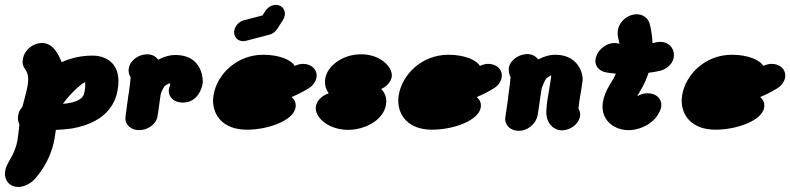

<svg xmlns="http://www.w3.org/2000/svg" viewBox="-35 -519 3174 771"><path d="M55.2 -91C51.9 -82.9 42.2 -80 37.7 -54.6C37.2 -51.6 36.9 -48.6 36.9 -45.4C36.9 -38 38.5 -29.7 42.8 -19.6C40.5 1.9 38.7 23.5 35.3 42.8C23.4 109.9 -7.2 128 -14.2 167.7C-14.9 171.5 -15.2 175.2 -15.2 178.9C-15.2 207.4 4.5 231.8 38.6 231.8C59.3 231.8 88.7 220.4 109.5 194.3C156.5 138.9 176 83.3 184.5 35.3C186.2 25.5 187.7 16.2 189.3 2.6C208.7 1.9 230.2 0.3 255.8 -3.3C408.6 -31.2 431.2 -122.7 437.4 -157.9C439.7 -170.6 440.7 -182.2 440.7 -192.8C440.7 -270.9 384.7 -295.7 336.1 -295.7C290.1 -295.7 248.4 -285.5 212.6 -269.3C200.9 -298.2 179.5 -346.4 133.2 -346.4H132.3C99.4 -346.4 63.7 -320.7 56.9 -282.3C56.1 -277.6 55.7 -273.5 55.7 -269.8C55.7 -241.4 78.2 -241 78.2 -200.8C78.2 -193.1 77.4 -184 75.5 -172.9C71.4 -150.1 64.6 -127.9 55.2 -91ZM301.8 -140.4C297.5 -126.4 279.3 -107 217.5 -101.9C232 -122 247.7 -140.2 270.9 -162C281.2 -171.1 295.1 -184.1 306.6 -189.4C307.1 -186.8 307.3 -183.1 307.3 -178.9C307.3 -171.9 306.7 -163.1 305.1 -154.4C304.5 -150.7 303.5 -145.8 301.8 -140.4Z M469 -50.2 468.9 -49.4 468.8 -48.9C468.6 -47.1 468.5 -45.3 468.5 -43.5C468.5 -18.8 489.5 3.6 523.6 3.6C556.6 3.6 591.6 -18.4 597.4 -51.3L597.9 -54.5C600.8 -70.6 603 -87.8 605.7 -108.7C607.5 -118.9 608.4 -128.9 610.7 -142.6C612.3 -148.2 620.1 -165.8 626.3 -173.5C630.2 -176.3 638.3 -181.8 646.6 -185.3C646.7 -185 647.4 -183.6 648.4 -180.1C648.3 -179.2 648.6 -177.4 646.2 -171.4C646.2 -171.4 646.3 -171.5 645.4 -169C644.9 -167.9 645 -171.6 643.3 -162.1C642.8 -159.4 642.6 -156.7 642.6 -154C642.6 -128.4 664.3 -107.1 698.6 -107.1C759.2 -107.1 775.5 -164.6 778.8 -183.1C779.1 -184.8 779.3 -187.7 779.3 -191.5C779.3 -219.9 766.2 -298.2 669.6 -298.2C644.9 -298.2 621.3 -290.2 600.1 -279.3C595.4 -286 582.5 -300.9 556.4 -300.9C521.8 -300.9 488.2 -277.5 482.6 -245.9L481.3 -238.7L481.3 -237C481.4 -226.9 484.2 -216.5 489.6 -208.5C488.5 -191.3 485.4 -168.4 482.5 -147.1C480.3 -134.8 479 -127.8 479 -123.6C478.9 -122.8 478.9 -123.6 479 -122.8C478.8 -121.4 479 -122.2 477 -111.1Z M1108.5 -457.1C1108.9 -459.3 1109.1 -461.6 1109.1 -463.8C1109.1 -482.6 1095.2 -499.3 1072.7 -499.3C1056.7 -499.3 1040.2 -490.1 1030.2 -474.3L1018.9 -457L944.7 -437.9C924.8 -432.6 909.1 -415.3 905.8 -396.6C905.4 -394.1 905.2 -391.8 905.2 -389.4C905.2 -368.9 921.4 -353.6 941.2 -353.6C944.9 -353.6 948.8 -354.1 952.8 -355.2L1047.1 -379.7C1060.5 -383.4 1071 -391.6 1078.6 -403.4L1101.2 -438.8C1105 -444.8 1107.4 -451 1108.5 -457.1ZM956.9 1.8C1039.9 1.8 1142.5 -33.8 1151.8 -86.7C1152.3 -89.5 1152.6 -92.5 1152.6 -95.4C1152.6 -107.5 1147.8 -119.5 1135.8 -129.3C1157.4 -138.3 1180 -149.3 1204.2 -164.2C1219.6 -173.4 1232.7 -189.5 1235.8 -207.5C1236.3 -210.2 1236.6 -213 1236.6 -215.7C1236.6 -240.7 1216.1 -262.5 1181.4 -262.5C1172.1 -262.5 1163 -260.6 1148.7 -254.5C1135.5 -276.1 1091.1 -299.1 1021.9 -299.1C918.3 -299.1 837.7 -223.5 822.7 -138.1C821.3 -130.4 820.6 -122.6 820.6 -114.8C820.6 -55.8 860.6 1.8 956.9 1.8Z M1538 -210C1538.3 -212.1 1538.5 -214.3 1538.5 -216.5C1538.5 -252.4 1491.1 -301 1415.2 -301C1338.6 -301 1279.9 -252.9 1271.4 -205.2C1270.5 -199.8 1270 -194.5 1270 -189.3C1270 -173.1 1274.8 -158.2 1285.2 -144C1262.3 -137.2 1238.2 -118.7 1233.6 -92.1C1233.1 -89.6 1232.9 -87 1232.9 -84.4C1232.9 -43.1 1287.9 2.4 1363.3 2.4C1426.6 2.4 1503.5 -33.2 1515 -98.1C1515.8 -102.9 1516.2 -107.6 1516.2 -112.2C1516.2 -131.3 1509 -148.3 1495.7 -161.8C1513.1 -169.2 1533.8 -186.3 1538 -210Z M1700.6 1.8C1783.5 1.8 1886.1 -33.8 1895.4 -86.7C1895.9 -89.5 1896.2 -92.5 1896.2 -95.4C1896.2 -107.5 1891.5 -119.5 1879.4 -129.3C1901.1 -138.3 1923.6 -149.3 1947.8 -164.2C1963.3 -173.4 1976.3 -189.5 1979.5 -207.5C1980 -210.2 1980.2 -213 1980.2 -215.7C1980.2 -240.7 1959.7 -262.5 1925.1 -262.5C1915.7 -262.5 1906.7 -260.6 1892.3 -254.5C1879.1 -276.1 1834.7 -299.1 1765.5 -299.1C1662 -299.1 1581.4 -223.5 1566.3 -138.1C1565 -130.4 1564.3 -122.6 1564.3 -114.8C1564.3 -55.8 1604.2 1.8 1700.6 1.8Z M1994.2 -47.6 1994 -46.7 1993.9 -46.2C1993.7 -44.4 1993.6 -42.6 1993.6 -40.8C1993.6 -16.1 2014.6 6.4 2048.7 6.4C2081.7 6.4 2117.4 -19.3 2124.1 -57.7L2124.8 -61.4C2128.1 -80.1 2130.8 -100.2 2134.1 -124.6C2136.2 -136.5 2137.4 -148.2 2140.2 -164C2141.8 -170.2 2151.4 -193.8 2158.5 -204C2161.3 -206.1 2168.4 -211.1 2177.6 -216.7L2178.3 -214.3C2178.3 -214 2178.4 -210.6 2178 -208.6C2176.3 -198.9 2173.5 -177.8 2170.7 -162.3C2165.9 -134.7 2159.8 -102.2 2158.8 -72.3C2157.3 -18.1 2194.6 4.5 2220 4.5C2253.8 4.5 2288.2 -18.8 2293.9 -51.3C2294.4 -54 2294.7 -56.8 2294.7 -59.7C2294.7 -66.9 2292.9 -74.6 2287.8 -83.1C2288.9 -95.6 2291.9 -117.3 2295.8 -139.5C2297.8 -150.6 2301.1 -167.9 2302.5 -182.4L2303.9 -190.2C2304.4 -193.3 2304.7 -196.7 2304.7 -200.4C2304.7 -236.3 2278.1 -299.1 2195.3 -299.1C2170.8 -299.1 2148.7 -291.8 2126.1 -280.3C2121.4 -286.4 2108.8 -301.8 2083.1 -301.8H2080.7C2048.5 -300.6 2014.1 -279.2 2008.4 -246.7C2008.1 -245.4 2008.5 -242.2 2008 -239.5L2008 -237.8C2008.1 -227.8 2010.5 -217.4 2015.4 -209.6C2014.2 -192.1 2010.7 -167.3 2007.6 -144.7C2003.7 -121.8 2007.4 -132.8 2003.1 -108.6C2000.5 -89.2 1997.3 -70.9 1994.2 -47.6Z M2443.4 -345.1C2440 -345.7 2445.3 -344.7 2440.8 -345.5C2439.7 -345.7 2444 -346.4 2433 -346.4C2399.8 -346.4 2363.3 -319.9 2356.5 -281.4C2356 -278.8 2355.8 -276.2 2355.8 -273.7C2355.8 -252.1 2372.1 -232.9 2400.2 -228C2411.9 -226.2 2422.6 -224.7 2438.1 -223.2C2422.9 -186.6 2395.3 -161.2 2386.2 -109.9C2385.1 -103.2 2384.5 -96.7 2384.5 -90.4C2384.5 -32.1 2434.2 3.7 2489.8 3.7C2533.6 3.7 2599.6 -23.1 2618.7 -83.4L2619.1 -84.7L2620 -89.8C2620.5 -92.5 2620.7 -95.3 2620.7 -97.9C2620.7 -122.8 2600.2 -144.5 2565.5 -144.5C2552.8 -144.5 2538.5 -141.3 2523.7 -132.5C2534.3 -152.2 2554.1 -179.5 2569.4 -226.7C2580.6 -228.1 2595.8 -230.6 2610.5 -233.5C2636.4 -238.2 2665.2 -258.7 2670.2 -286.8C2670.8 -290.5 2671.2 -294.2 2671.2 -297.8C2671.2 -326.9 2650.2 -350.9 2616.5 -350.9C2603.8 -350.9 2605.3 -349.4 2585.2 -346C2584.4 -370.4 2580.9 -396.8 2574 -423.2C2568.8 -443.5 2549.7 -461.8 2521.5 -461.8H2519.1C2486.2 -460.4 2452.6 -434.8 2446.1 -397.7C2445.4 -393.5 2445.1 -389.7 2445.1 -386C2445.1 -371.8 2449.7 -360.2 2452.4 -343.6C2450.8 -343.8 2448 -344.3 2443.4 -345.1Z M2838.7 1.8C2921.7 1.8 3024.3 -33.8 3033.6 -86.7C3034.1 -89.5 3034.4 -92.5 3034.4 -95.4C3034.4 -107.5 3029.6 -119.5 3017.6 -129.3C3039.2 -138.3 3061.8 -149.3 3086 -164.2C3101.4 -173.4 3114.5 -189.5 3117.7 -207.5C3118.1 -210.2 3118.4 -213 3118.4 -215.7C3118.4 -240.7 3097.9 -262.5 3063.3 -262.5C3053.9 -262.5 3044.8 -260.6 3030.5 -254.5C3017.3 -276.1 2972.9 -299.1 2903.7 -299.1C2800.1 -299.1 2719.6 -223.5 2704.5 -138.1C2703.1 -130.4 2702.4 -122.6 2702.4 -114.8C2702.4 -55.8 2742.4 1.8 2838.7 1.8Z"/></svg>

Font: TudorRose
Style: BoldOblique
Weight: 500
Version: Version 001.000